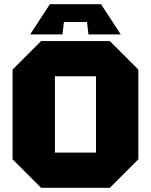

<svg xmlns="http://www.w3.org/2000/svg" viewBox="-20 -896 720 916"><path d="M40 -136V-564L176 -700H504L640 -564V-136L504 0H176ZM242 -532V-168H438V-532ZM278 -732H124L218 -876H462L556 -732H402L395 -791H285Z"/></svg>

Font: Tektur ExtraBold
Style: Regular
Weight: 800
Designer: Adam Jagosz
Foundry: Adam Jagosz
Version: Version 1.005;gftools[0.9.30]